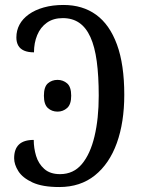

<svg xmlns="http://www.w3.org/2000/svg" viewBox="-20 -744 568 774"><path d="M219 10Q151 10 111 -8.5Q71 -27 54 -54Q37 -81 37 -106Q37 -143 56.5 -161.5Q76 -180 116 -180Q116 -147 125.5 -115.5Q135 -84 158.5 -63Q182 -42 222 -42Q276 -42 310 -82.5Q344 -123 361 -194.5Q378 -266 378 -358Q378 -438 370 -497Q362 -556 344.5 -594.5Q327 -633 299.5 -652Q272 -671 233 -671Q195 -671 169 -652.5Q143 -634 130 -602.5Q117 -571 117 -533Q93 -533 77 -540Q61 -547 53.5 -560.5Q46 -574 46 -593Q46 -621 58.5 -644.5Q71 -668 96 -686Q121 -704 156.5 -714Q192 -724 236 -724Q313 -724 367.5 -684.5Q422 -645 451.5 -564.5Q481 -484 481 -362Q481 -251 451 -167.5Q421 -84 362.5 -37Q304 10 219 10ZM212 -294Q189 -294 173 -308.5Q157 -323 157 -358Q157 -394 173 -408Q189 -422 212 -422Q234 -422 250.5 -408Q267 -394 267 -358Q267 -323 250.5 -308.5Q234 -294 212 -294Z"/></svg>

Font: Noto Serif Condensed
Style: Regular
Weight: 400
Width: 3
Designer: Monotype Design Team
Foundry: Monotype Imaging Inc.
Version: Version 2.015